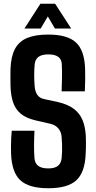

<svg xmlns="http://www.w3.org/2000/svg" viewBox="-20 -993 513 1022"><path d="M237.5 9Q134.5 9 88.8 -33Q43 -75 39 -173Q38.5 -192.5 38.5 -213.5Q38.5 -234.5 39.5 -255.5Q40.5 -276.5 42.5 -297H163.5Q161.5 -258 161.2 -220.8Q161 -183.5 163.5 -150.5Q166 -123 184 -109.8Q202 -96.5 237 -96.5Q270.5 -96.5 287.8 -109.8Q305 -123 308 -150.5Q310 -169 310.5 -188.2Q311 -207.5 310.2 -226.8Q309.5 -246 308 -264.5Q306 -291 290.8 -309.2Q275.5 -327.5 248.5 -334L168 -352.5Q119 -364 90.8 -387.5Q62.5 -411 50 -447.5Q37.5 -484 36 -534Q35.5 -559 35.5 -581.8Q35.5 -604.5 36 -628Q38.5 -693 59.8 -732.8Q81 -772.5 124.2 -790.8Q167.5 -809 237 -809Q338.5 -809 384 -767.2Q429.5 -725.5 433 -628Q434 -603.5 433.5 -570.5Q433 -537.5 431.5 -507H308Q309.5 -544.5 310 -580Q310.5 -615.5 309 -650.5Q308 -677.5 290 -690.5Q272 -703.5 237 -703.5Q203 -703.5 185.2 -690.5Q167.5 -677.5 164.5 -650.5Q162 -621 162 -592.2Q162 -563.5 164.5 -534Q166.5 -507 178 -489Q189.5 -471 215.5 -465.5L287.5 -450Q340.5 -438 372.8 -413.8Q405 -389.5 420 -352.2Q435 -315 437 -264.5Q437.5 -250 437.5 -234.2Q437.5 -218.5 437.2 -203Q437 -187.5 436 -173Q432 -75 386 -33Q340 9 237.5 9ZM110 -841 195 -973H273.5L359 -841H272.5L234.5 -905.5L196.5 -841Z"/></svg>

Font: Big Shoulders
Style: Bold
Weight: 700
Designer: Patric King
Foundry: XO Type Co
Version: Version 2.002